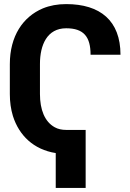

<svg xmlns="http://www.w3.org/2000/svg" viewBox="-20 -741 635 937"><path d="M28 -282C28 -243 33 -208 43 -175C73 -80 144 -11 252 6V176H398V-107H303C282 -107 263 -111 247 -120C198 -147 175 -206 175 -282V-429C175 -522 210 -603 303 -603C389 -603 422 -561 422 -474H568C568 -640 469 -721 303 -721C261 -721 223 -714 189 -700C92 -659 28 -565 28 -428Z"/></svg>

Font: Asimov Pro
Style: Bd
Weight: 700
Designer: Google
Version: Version 2.000980; 2014